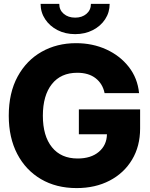

<svg xmlns="http://www.w3.org/2000/svg" viewBox="-20 -963 778 995"><path d="M377 11.7Q271.5 11.7 192.4 -34.7Q113.3 -81.1 69.3 -165.3Q25.4 -249.5 25.4 -363.3Q25.4 -481.9 71.3 -566.2Q117.2 -650.4 196 -694.8Q274.9 -739.3 374 -739.3Q460 -739.3 531 -706.8Q602.1 -674.3 647.5 -616.2Q692.9 -558.1 700.7 -480.5H522Q512.2 -528.8 475.8 -557.4Q439.5 -585.9 380.4 -585.9Q295.4 -585.9 248.8 -527.1Q202.1 -468.3 202.1 -363.3Q202.1 -258.3 249.3 -200Q296.4 -141.6 382.3 -141.6Q451.7 -141.6 492.4 -176.3Q533.2 -210.9 534.2 -267.1H388.7V-396H706.1V-297.4Q706.1 -205.1 664.3 -135.5Q622.6 -65.9 548.3 -27.1Q474.1 11.7 377 11.7ZM369.6 -786.1Q318.4 -786.1 278.1 -806.9Q237.8 -827.6 214.1 -863.3Q190.4 -898.9 190.4 -942.9H287.1Q287.1 -911.1 310.3 -891.4Q333.5 -871.6 369.6 -871.6Q405.3 -871.6 428.2 -891.4Q451.2 -911.1 451.2 -942.9H548.3Q548.3 -898.9 524.9 -863.3Q501.5 -827.6 460.9 -806.9Q420.4 -786.1 369.6 -786.1Z"/></svg>

Font: Inter Display ExtraBold
Style: Regular
Weight: 800
Designer: Rasmus Andersson
Foundry: rsms
Version: Version 4.000;git-a52131595